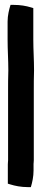

<svg xmlns="http://www.w3.org/2000/svg" viewBox="-20 -674 170 784"><path d="M11 -513C11 -469 14 -430 14 -386C13 -358 13 -330 13 -303V-19C13 -15 12 -10 12 -3V76L22 79C41 85 66 90 92 90H106C112 70 117 47 117 22V-5C117 -8 118 -13 118 -20V-303C118 -330 118 -358 119 -386C119 -430 116 -470 116 -513V-641L106 -644C86 -650 63 -654 37 -654H23C17 -635 11 -611 11 -586Z"/></svg>

Font: SolarCharger
Style: 950
Weight: 900
Designer: Mew Too
Foundry: Cannot Into Space Fonts/KineticPlasma Fonts
Version: Version 1.100